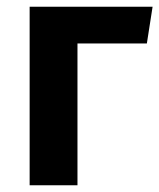

<svg xmlns="http://www.w3.org/2000/svg" viewBox="-20 -550 473 570"><path d="M210 0H68V-530H433L416 -421H210Z"/></svg>

Font: FiraGO SemiBold
Style: Regular
Weight: 600
Designer: bBox Type
Foundry: bBox Type GmbH
Version: Version 1.001;PS 001.001;hotconv 1.0.88;makeotf.lib2.5.64775